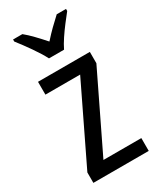

<svg xmlns="http://www.w3.org/2000/svg" viewBox="-195 -830 743 895"><g transform="rotate(-30 176.5 -383.0)"><path d="M327 0H29V-56L228 -468H41V-537H320V-476L123 -69H327ZM140 -606Q123 -639 94 -680.5Q65 -722 39 -755V-766H89Q110 -749 134 -724Q158 -699 181 -673Q207 -702 227.5 -722Q248 -742 274 -766H324V-755Q308 -735 288 -709Q268 -683 250 -656Q232 -629 221 -606Z"/></g></svg>

Font: Noto Sans Hebrew Condensed
Style: Regular
Weight: 400
Width: 3
Designer: Monotype Design Team
Foundry: Monotype Imaging Inc.
Version: Version 2.004; ttfautohint (v1.8.4.7-5d5b)